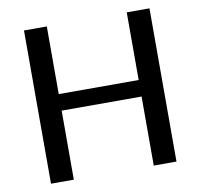

<svg xmlns="http://www.w3.org/2000/svg" viewBox="-80 -802 925 886"><g transform="rotate(-10 383.0 -359.0)"><path d="M676.5 -718V0H570V-323.5H195.5V0H88.5V-718H195.5V-401H570V-718Z"/></g></svg>

Font: Lato 2
Style: Regular
Weight: 500
Designer: Lukasz Dziedzic with Adam Twardoch and Botio Nikoltchev
Foundry: tyPoland Lukasz Dziedzic
Version: Version 2.015; 2015-08-06; http://www.latofonts.com/